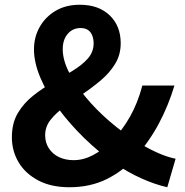

<svg xmlns="http://www.w3.org/2000/svg" viewBox="-20 -774 780 808"><path d="M272 14Q195 14 140.5 -15Q86 -44 58 -91.5Q30 -139 30 -196Q30 -256 55 -298Q80 -340 119 -371Q158 -402 202 -427Q246 -452 285.5 -476Q325 -500 349.5 -527.5Q374 -555 374 -592Q374 -610 368 -625Q362 -640 350 -648Q338 -656 319 -656Q286 -656 265 -631.5Q244 -607 244 -567Q244 -521 271 -468.5Q298 -416 342 -363.5Q386 -311 440.5 -264Q495 -217 551 -181Q597 -152 640 -132.5Q683 -113 719 -106L684 14Q631 2 574.5 -23.5Q518 -49 462 -87Q395 -134 334.5 -193Q274 -252 226 -316.5Q178 -381 150.5 -445.5Q123 -510 123 -566Q123 -618 147 -660.5Q171 -703 214 -728.5Q257 -754 316 -754Q395 -754 441.5 -709.5Q488 -665 488 -592Q488 -544 465 -506Q442 -468 405.5 -437Q369 -406 329 -379Q289 -352 252.5 -325.5Q216 -299 193 -270Q170 -241 170 -205Q170 -174 185.5 -150Q201 -126 228 -113Q255 -100 290 -100Q331 -100 371 -121Q411 -142 448 -178Q493 -223 526.5 -282Q560 -341 579 -414H714Q689 -330 648.5 -254Q608 -178 549 -112Q499 -55 429.5 -20.5Q360 14 272 14Z"/></svg>

Font: Noto Sans TC Thin
Style: Bold
Weight: 700
Version: Version 2.004-H2;hotconv 1.0.118;makeotfexe 2.5.65603